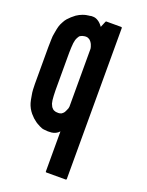

<svg xmlns="http://www.w3.org/2000/svg" viewBox="-164 -761 807 1053"><g transform="rotate(20 240.0 -234.5)"><path d="M360.4 -674.8Q360.4 -522.5 360.4 -217.8Q360.4 -76.2 360.4 206.1Q360.4 208 358.4 210Q357.4 210.9 355.5 210.9Q317.4 210.9 243.2 210.9Q241.2 210.9 239.3 210Q238.3 208 238.3 206.1Q238.3 127.9 238.3 -27.3Q228.5 -16.6 217.8 -11.7Q208 -6.8 195.3 -4.9Q184.6 -3.9 172.9 -3.9Q161.1 -4.9 149.4 -5.9Q141.6 -6.8 136.7 -8.8Q132.8 -10.7 127.9 -12.7Q126 -13.7 123 -14.6Q121.1 -16.6 118.2 -17.6Q107.4 -22.5 97.7 -29.3Q87.9 -37.1 78.1 -44.9Q69.3 -53.7 59.6 -64.5Q50.8 -75.2 43 -88.9Q35.2 -103.5 31.2 -117.2Q27.3 -129.9 22.5 -160.2Q19.5 -174.8 18.6 -191.4Q17.6 -207 17.6 -224.6Q17.6 -224.6 17.6 -225.6Q17.6 -225.6 17.6 -225.6Q17.6 -295.9 17.6 -434.6Q17.6 -435.5 17.6 -435.5Q17.6 -435.5 17.6 -435.5Q17.6 -436.5 17.6 -439.5Q17.6 -462.9 18.6 -483.4Q18.6 -503.9 22.5 -521.5Q27.3 -550.8 31.2 -563.5Q35.2 -577.1 43 -590.8Q50.8 -606.4 59.6 -616.2Q69.3 -627 78.1 -634.8Q83 -639.6 88.9 -643.6Q93.8 -648.4 99.6 -652.3Q105.5 -655.3 111.3 -659.2Q117.2 -663.1 123 -665Q132.8 -669.9 143.6 -672.9Q153.3 -675.8 164.1 -676.8Q166 -676.8 168 -677.7Q170.9 -677.7 171.9 -677.7Q177.7 -678.7 180.7 -679.7Q184.6 -679.7 191.4 -679.7Q207 -679.7 221.7 -669.9Q236.3 -661.1 250 -641.6Q254.9 -653.3 264.6 -676.8Q265.6 -678.7 267.6 -679.7Q268.6 -679.7 269.5 -679.7Q297.9 -679.7 355.5 -679.7Q357.4 -679.7 358.4 -678.7Q360.4 -677.7 360.4 -674.8ZM238.3 -171.9Q238.3 -284.2 238.3 -509.8Q238.3 -512.7 237.3 -514.6Q236.3 -517.6 236.3 -519.5Q233.4 -527.3 231.4 -533.2Q228.5 -540 224.6 -544.9Q221.7 -549.8 217.8 -552.7Q214.8 -556.6 210 -558.6Q205.1 -561.5 201.2 -562.5Q196.3 -563.5 192.4 -563.5Q184.6 -563.5 177.7 -561.5Q170.9 -560.5 166 -557.6Q161.1 -555.7 156.2 -551.8Q152.3 -546.9 149.4 -541Q145.5 -534.2 142.6 -525.4Q140.6 -517.6 138.7 -505.9Q137.7 -495.1 136.7 -480.5Q135.7 -465.8 135.7 -449.2Q135.7 -376 135.7 -230.5Q135.7 -213.9 136.7 -199.2Q137.7 -185.5 138.7 -173.8Q140.6 -163.1 142.6 -154.3Q145.5 -146.5 149.4 -139.6Q152.3 -133.8 157.2 -129.9Q161.1 -125 166 -123Q170.9 -121.1 177.7 -119.1Q184.6 -118.2 192.4 -118.2Q196.3 -118.2 201.2 -119.1Q205.1 -120.1 210 -122.1Q213.9 -124 217.8 -127.9Q221.7 -131.8 224.6 -135.7Q227.5 -141.6 230.5 -147.5Q233.4 -153.3 236.3 -161.1Q236.3 -164.1 237.3 -166Q237.3 -168.9 238.3 -171.9Z"/></g></svg>

Font: Typeface
Style: Regular
Weight: 400
Version: Version 1.0